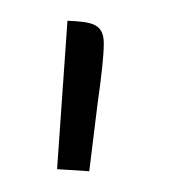

<svg xmlns="http://www.w3.org/2000/svg" viewBox="-20 -781 164 185"><path d="M35 -618 66 -616 74 -681C78 -709 80 -728 80 -739C80 -758 69 -760 45 -761Z"/></svg>

Font: FoglihtenNo04
Style: Regular
Weight: 500
Designer: gluk (gluksza@wp.pl)
Foundry: gluk (gluksza@wp.pl)
Version: Version 0.70